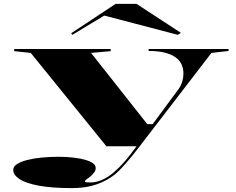

<svg xmlns="http://www.w3.org/2000/svg" viewBox="-20 -752 1215 987"><path d="M350 215Q247 215 179.5 202.5Q112 190 80 168.5Q48 147 48 121Q48 104 67.5 91.5Q87 79 120 70.5Q153 62 194.5 58Q236 54 279 54Q331 54 374.5 60.5Q418 67 445 79.5Q472 92 472 112Q472 123 464.5 134Q457 145 440 159Q428 167 422 172.5Q416 178 416 181Q416 186 445 186Q474 186 506 172Q538 158 567 132Q598 105 625.5 72.5Q653 40 682 0H527L138 -480L53 -489V-500H549V-489L448 -480L737 -114H765L900 -297Q911 -313 917 -333Q923 -353 923 -374Q923 -401 912.5 -422.5Q902 -444 880 -459Q858 -474 824.5 -482Q791 -490 744 -490V-500H1155V-490L1067 -480L698 0Q657 54 625 90Q593 126 573 143Q532 176 477.5 195.5Q423 215 350 215ZM352 -573 346 -581 574 -732H682L910 -583L894 -573L516 -672Z"/></svg>

Font: Kalnia Expanded Medium
Style: Regular
Weight: 500
Width: 7
Designer: Frida Medrano
Foundry: Frida Medrano
Version: Version 1.105